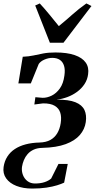

<svg xmlns="http://www.w3.org/2000/svg" viewBox="-68 -835 565 1118"><path d="M119.5 263Q67 263 27.5 247.5Q-12 232 -32.2 203.5Q-52.5 175 -47 137Q-42 103 -25.2 76.8Q-8.5 50.5 18.5 32.8Q45.5 15 81.8 5.5Q118 -4 161.5 -5Q200 -6 225.5 -20.2Q251 -34.5 265.8 -59.8Q280.5 -85 285.5 -118Q291 -153.5 282.8 -179.2Q274.5 -205 250.2 -219.2Q226 -233.5 182.5 -233L132 -226.5L138 -269L180 -265.5Q206 -265 233 -278.2Q260 -291.5 280.5 -320Q301 -348.5 307 -395Q312 -428.5 305 -451.5Q298 -474.5 280.8 -486.2Q263.5 -498 236.5 -498Q214 -498 191.2 -488.2Q168.5 -478.5 157.5 -462.5L111.5 -349.5H39L64.5 -504.5Q99.5 -506 127 -512Q154.5 -518 184.2 -523.8Q214 -529.5 255 -529.5Q322.5 -529.5 366.8 -514.2Q411 -499 431 -470.8Q451 -442.5 445 -402.5Q441 -371 424 -345.2Q407 -319.5 381.2 -300.5Q355.5 -281.5 324.8 -270Q294 -258.5 261.5 -254.5Q332 -255.5 371 -239.8Q410 -224 423.8 -194.5Q437.5 -165 431.5 -124Q425.5 -82 396.8 -48.8Q368 -15.5 314.5 4.2Q261 24 179.5 26Q150 26.5 128.5 36.2Q107 46 93 62Q79 78 71 97.5Q63 117 60 137Q57 161.5 65.5 183.8Q74 206 92.2 219.8Q110.5 233.5 135.5 233.5Q168 233.5 191.8 225.5Q215.5 217.5 230 204.5L272.5 119.5H326.5L305.5 228.5Q290 236 264.2 244Q238.5 252 202.2 257.5Q166 263 119.5 263ZM137 -803 163.5 -815Q190 -786.5 218.5 -751.8Q247 -717 274.5 -683Q315 -716 353 -750Q391 -784 435 -815L464.5 -800L301.5 -586H222.5Z"/></svg>

Font: Merriweather 120pt
Style: Bold Italic
Weight: 700
Italic angle: -7.8°
Version: Version 2.101